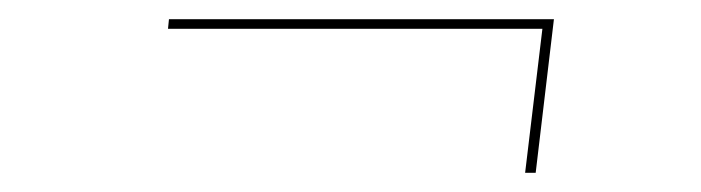

<svg xmlns="http://www.w3.org/2000/svg" viewBox="-20 -360 730 200"><path d="M155 -330 156 -340H557L538 -180H527L545 -330Z"/></svg>

Font: Aleo Thin
Style: Italic
Weight: 250
Italic angle: -7°
Designer: Alessio Laiso
Foundry: Alessio Laiso
Version: Version 2.001;gftools[0.9.29]